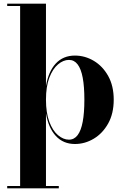

<svg xmlns="http://www.w3.org/2000/svg" viewBox="-20 -770 670 1040"><path d="M19 250V237.5H89V-737.5H19V-750H229V-303.5Q242 -382.5 282 -425.8Q322 -469 386 -469Q440 -469 488 -440.5Q536 -412 566 -358.5Q596 -305 596 -230Q596 -155 566 -101.2Q536 -47.5 488 -18.8Q440 10 386 10Q322.5 10 282.2 -33.8Q242 -77.5 229 -156.5V237.5H298.5V250ZM353.5 -13.5Q382 -13.5 400.5 -38Q419 -62.5 428 -110.5Q437 -158.5 437 -230Q437 -301.5 428 -349.2Q419 -397 400.5 -421.2Q382 -445.5 353.5 -445.5Q323 -445.5 294.2 -421.2Q265.5 -397 247.2 -349.2Q229 -301.5 229 -230Q229 -158.5 247.2 -110.2Q265.5 -62 294.2 -37.8Q323 -13.5 353.5 -13.5Z"/></svg>

Font: Bodoni Moda 18pt
Style: Bold
Weight: 700
Designer: Owen Earl
Foundry: indestructible type
Version: Version 2.004